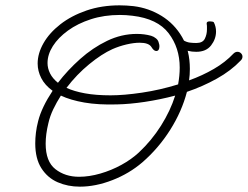

<svg xmlns="http://www.w3.org/2000/svg" viewBox="-20 -620 928 719"><path d="M279 79Q234 79 196 62.5Q158 46 135 10Q112 -26 112 -83Q112 -102 114.5 -123Q117 -144 123 -167Q136 -218 177 -280Q148 -301 134.5 -327.5Q121 -354 121 -382Q121 -420 143 -458.5Q165 -497 206 -529Q247 -561 303.5 -580.5Q360 -600 428 -600Q453 -600 480 -597Q537 -590 585 -560.5Q633 -531 662 -481Q691 -431 691 -362Q691 -340 688 -319Q738 -337 781 -362Q824 -387 854 -419Q861 -426 869 -426Q877 -426 882.5 -420.5Q888 -415 888 -408Q888 -400 882 -394Q845 -355 792 -325.5Q739 -296 680 -276Q661 -203 617.5 -134Q574 -65 513 -12Q464 30 401 54.5Q338 79 279 79ZM401 -436Q361 -418 314 -379.5Q267 -341 229 -291Q257 -278 298 -270.5Q339 -263 394 -263Q444 -263 511.5 -273Q579 -283 647 -304Q653 -337 653 -367Q653 -441 611.5 -495.5Q570 -550 476 -561Q452 -564 429 -564Q370 -564 320.5 -548Q271 -532 234.5 -505.5Q198 -479 178 -447.5Q158 -416 158 -384Q158 -364 167.5 -345Q177 -326 197 -310Q233 -357 280 -399Q327 -441 381 -467Q435 -493 492 -493Q521 -493 546 -486Q556 -483 564.5 -476Q573 -469 575 -458Q576 -455 576.5 -452.5Q577 -450 577 -447Q577 -429 565 -429Q556 -429 547 -444Q537 -460 503 -460Q481 -460 453.5 -453.5Q426 -447 401 -436ZM151 -82Q151 -15 187.5 13.5Q224 42 276 42Q314 42 355.5 30Q397 18 434.5 -2.5Q472 -23 500 -49Q548 -94 583 -149.5Q618 -205 636 -262Q579 -247 522.5 -238.5Q466 -230 418 -229Q348 -227 296 -236Q244 -245 208 -262Q192 -237 179.5 -211Q167 -185 161 -158Q151 -117 151 -82ZM715 -426Q698 -426 684.5 -429.5Q671 -433 660 -439Q654 -443 651.5 -448.5Q649 -454 649 -458Q649 -463 651.5 -467.5Q654 -472 658 -472Q660 -472 662.5 -471.5Q665 -471 667 -469Q679 -462 690.5 -460.5Q702 -459 715 -459Q739 -459 747 -475Q755 -491 755 -510Q755 -515 755 -520.5Q755 -526 754 -530V-533Q754 -540 766 -540Q771 -540 775.5 -539Q780 -538 781 -536Q789 -520 789 -502Q789 -474 770.5 -450Q752 -426 715 -426Z"/></svg>

Font: Meow Script
Style: Regular
Weight: 400
Designer: Robert E. Leuschke
Foundry: Robert E. Leuschke
Version: Version 1.010; ttfautohint (v1.8.3)